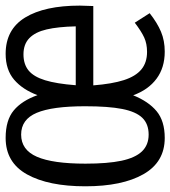

<svg xmlns="http://www.w3.org/2000/svg" viewBox="17 -606 598 674"><g transform="rotate(-90 316.0 -269.0)"><path d="M633.3 -287.7Q633.3 -277.4 631.8 -240.5H353.3Q358.5 -174.4 371.8 -133.1Q385.1 -91.8 409.2 -71.8Q433.3 -51.8 470.8 -51.8Q499.5 -51.8 521.3 -61.8Q543.1 -71.8 573.3 -94.9L606.7 -42.6Q572.8 -15.9 541.5 -2.8Q510.3 10.3 471.8 10.3Q415.4 10.3 376.7 -18.5Q337.9 -47.2 318.5 -100.5Q296.9 -46.7 262.6 -18.2Q228.2 10.3 168.7 10.3Q84.1 10.3 41.5 -64.4Q-1 -139 -1 -268.2Q-1 -397.9 40.8 -473.1Q82.6 -548.2 168.7 -548.2Q231.3 -548.2 265.4 -519.7Q299.5 -491.3 319 -436.4Q338.5 -488.7 373.3 -518.5Q408.2 -548.2 464.1 -548.2Q549.7 -548.2 591.5 -479.7Q633.3 -411.3 633.3 -287.7ZM78.5 -268.2Q78.5 -190.3 88.7 -141.8Q99 -93.3 121.5 -69.7Q144.1 -46.2 180.5 -46.2Q217.9 -46.2 239.5 -68.5Q261 -90.8 270.5 -139Q280 -187.2 280 -269.2Q280 -384.6 256.9 -439.2Q233.8 -493.8 180.5 -493.8Q126.7 -493.8 102.6 -438.2Q78.5 -382.6 78.5 -268.2ZM353.8 -302.1H560.5Q559 -364.6 549.7 -404.4Q540.5 -444.1 519.2 -464.9Q497.9 -485.6 462.1 -485.6Q427.7 -485.6 405.6 -467.7Q383.6 -449.7 371.3 -409.7Q359 -369.7 353.8 -302.1Z"/></g></svg>

Font: Fira Code Fixed Light
Style: Regular
Weight: 300
Monospace: yes
Designer: Carrois Corporate, Edenspiekermann AG, Nikita Prokopov
Foundry: Carrois Corporate, Edenspiekermann AG, Nikita Prokopov
Version: Version 5.002